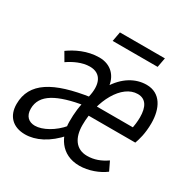

<svg xmlns="http://www.w3.org/2000/svg" viewBox="-174 -793 927 943"><g transform="rotate(30 289.0 -321.5)"><path d="M88 12C147 12 213 -19 274 -89L253 -132C211 -81 151 -49 109 -49C74 -49 50 -70 50 -112C50 -193 128 -233 275 -258L280 -308C82 -279 -22 -219 -22 -97C-22 -29 19 12 88 12ZM300 -224H578C586 -246 599 -286 599 -346C599 -428 565 -498 485 -498C423 -498 361 -463 318 -391L329 -389C325 -454 283 -498 217 -498C149 -498 90 -468 51 -440L79 -392C111 -414 155 -436 199 -436C265 -436 286 -381 267 -304C249 -236 246 -201 246 -151C246 -74 289 12 396 12C448 12 503 -9 538 -36L514 -86C479 -62 445 -49 405 -49C341 -49 310 -98 310 -169C310 -310 381 -437 470 -437C516 -437 536 -401 536 -343C536 -320 533 -295 527 -269L542 -283H305L300 -224ZM232 -601H487L497 -655H242L232 -601Z"/></g></svg>

Font: Source Code Variable
Style: Italic
Weight: 400
Italic angle: -11°
Monospace: yes
Designer: Paul D. Hunt, Teo Tuominen
Foundry: Adobe Systems Incorporated
Version: Version 1.005;PS 1.0;hotconv 16.6.54;makeotf.lib2.5.65590